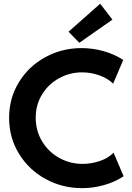

<svg xmlns="http://www.w3.org/2000/svg" viewBox="-20 -980 695 1008"><path d="M27.8 -360.8Q27.8 -464.8 79.3 -548.6Q130.9 -632.3 218 -679.9Q305.2 -727.5 408.2 -727.5Q466.3 -727.5 523.2 -711.7Q580.1 -695.8 627 -665.5L574.2 -541Q545.9 -568.4 502.2 -584.2Q458.5 -600.1 410.2 -600.1Q346.7 -600.1 291 -569.8Q235.4 -539.6 201.4 -485.1Q167.5 -430.7 167.5 -361.8Q167.5 -293.9 200.7 -238.5Q233.9 -183.1 290.3 -151.4Q346.7 -119.6 413.6 -119.6Q460 -119.6 504.9 -135Q549.8 -150.4 576.2 -178.7L628.9 -54.7Q583.5 -24.4 526.1 -8.3Q468.8 7.8 411.1 7.8Q307.1 7.8 219.2 -40.3Q131.3 -88.4 79.6 -172.9Q27.8 -257.3 27.8 -360.8ZM339.8 -813.5 505.9 -960.4 570.3 -877 396.5 -755.4Z"/></svg>

Font: Reddit Sans
Style: Bold
Weight: 700
Designer: Stephen Hutchings
Foundry: Reddit
Version: Version 1.013